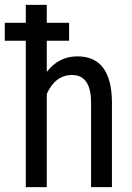

<svg xmlns="http://www.w3.org/2000/svg" viewBox="-27 -770 545 790"><path d="M347.7 -347.2Q347.7 -461.4 269.5 -461.4Q200.7 -461.4 165.5 -383.8V0H79.1V-602.5H-7.3V-676.3H79.1V-750H165.5V-676.3H257.3V-602.5H165.5V-474.1Q214.8 -538.1 291.5 -538.1Q431.6 -538.1 433.6 -351.1V0H347.7Z"/></svg>

Font: RobotoCondensed-Regular
Style: Regular
Weight: 400
Designer: Google
Version: Version 2.001201; 2014